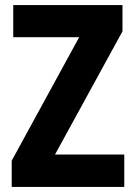

<svg xmlns="http://www.w3.org/2000/svg" viewBox="-20 -734 531 754"><path d="M468 0V-127H196L461 -611V-714H32V-588H291L26 -103V0Z"/></svg>

Font: Noto Sans Bengali Condensed
Style: Bold
Weight: 700
Width: 3
Designer: Joana Ranito - Universal Thirst; Jelle Bosma - Monotype Design Team
Foundry: Universal Thirst ehf.
Version: Version 3.000